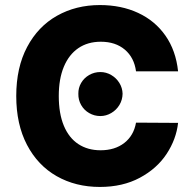

<svg xmlns="http://www.w3.org/2000/svg" viewBox="-20 -737 774 767"><path d="M382.8 -570.3Q330.6 -570.3 293 -544.7Q255.4 -519 235.1 -470.5Q214.8 -421.9 214.8 -353.5Q214.8 -283.2 235.1 -234.6Q255.4 -186 293 -161.4Q330.6 -136.7 381.8 -136.7Q439 -136.7 476.6 -166Q514.2 -195.3 523.4 -247.1L691.4 -246.1Q684.1 -180.7 645.5 -122.1Q606.9 -63.5 538.6 -26.9Q470.2 9.8 378.9 9.8Q282.2 9.8 206.5 -33.2Q130.9 -76.2 87.9 -158.2Q44.9 -240.2 44.9 -353.5Q44.9 -467.3 88.4 -549.3Q131.8 -631.3 207.8 -674.1Q283.7 -716.8 378.9 -716.8Q464.4 -716.8 531.7 -685.5Q599.1 -654.3 640.9 -594.7Q682.6 -535.2 691.4 -452.1H523.4Q516.1 -506.8 478.8 -538.6Q441.4 -570.3 382.8 -570.3ZM293 -362.3Q292.5 -385.7 304.2 -405.8Q315.9 -425.8 336.4 -437.5Q356.9 -449.2 380.9 -449.2Q403.8 -449.2 424.1 -437.5Q444.3 -425.8 456.8 -405.8Q469.2 -385.7 469.7 -362.3Q469.2 -337.9 457 -317.6Q444.8 -297.4 424.3 -285.4Q403.8 -273.4 380.9 -273.4Q356.9 -273.4 336.4 -285.2Q315.9 -296.9 304.2 -317.4Q292.5 -337.9 293 -362.3Z"/></svg>

Font: Pretendard GOV ExtraBold
Style: Regular
Weight: 800
Designer: Base glyphs from Inter by Rasmus Andersson; Hangeul glyphs from Noto Sans CJK(Source Han Sans) by Jang Soo-young and Kan
Foundry: Kil Hyung-jin
Version: Version 1.309